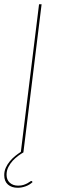

<svg xmlns="http://www.w3.org/2000/svg" viewBox="-25 -720 276 907"><path d="M123 135Q124.5 135 125 135.5Q125.5 136 126.5 137L129 140Q115.5 153 96.5 160Q77.5 167 58.5 167Q30 167 12.5 151.8Q-5 136.5 -5 107.5Q-5 88.5 2.5 72Q10 55.5 21.8 41.5Q33.5 27.5 47.2 16.5Q61 5.5 73.5 -2.5L159.5 -700H171.5L85.5 0Q75 6 61.2 16Q47.5 26 35.2 39.2Q23 52.5 14.5 69.2Q6 86 6 105.5Q6 129.5 21.2 143.2Q36.5 157 60.5 157Q75.5 157 86 153.5Q96.5 150 104 146Q111.5 142 116 138.5Q120.5 135 123 135Z"/></svg>

Font: Lato Hairline
Style: Italic
Weight: 100
Italic angle: -7°
Designer: Lukasz Dziedzic
Foundry: tyPoland Lukasz Dziedzic
Version: Version 2.007; 2014-02-27